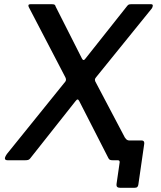

<svg xmlns="http://www.w3.org/2000/svg" viewBox="-20 -762 766 913"><path d="M551 131Q532 131 534 114L549 10Q550 0 540 0H521L575 -107Q582 -94 595 -94H654Q667 -94 666 -79L638 115Q637 123 633 127Q629 131 620 131ZM618 -24Q626 -9 624 -4.5Q622 0 610 0H515Q508 0 503 -2Q498 -4 495 -11L357 -281Q353 -289 349 -289Q345 -289 339 -281L123 -8Q119 -3 113.5 -1.5Q108 0 100 0H16Q5 0 3.5 -7Q2 -14 13 -30L285 -367Q292 -374 293.5 -380Q295 -386 291 -394L117 -728Q114 -734 115.5 -738Q117 -742 125 -742H226Q235 -742 239 -740Q243 -738 245 -730L370 -483Q377 -470 386 -483L585 -734Q589 -739 593 -740.5Q597 -742 606 -742H698Q707 -742 706.5 -735Q706 -728 702 -722L438 -396Q432 -389 431.5 -385Q431 -381 433 -375L618 -24Z"/></svg>

Font: Libre Franklin Medium
Style: Italic
Weight: 500
Italic angle: -8°
Designer: Pablo Impallari, Rodrigo Fuenzalida, Nhung Nguyen
Foundry: Impallari Type
Version: Version 3.000